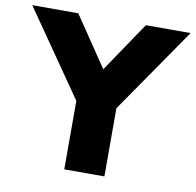

<svg xmlns="http://www.w3.org/2000/svg" viewBox="-120 -786 884 867"><g transform="rotate(10 322.0 -352.5)"><path d="M230 0V-360L268 -259L-41 -705H170L343 -449H307L480 -705H685L377 -259L414 -360V0Z"/></g></svg>

Font: Nunito Sans 12pt Black
Style: Regular
Weight: 900
Designer: Vernon Adams
Foundry: Vernon Adams
Version: Version 3.101;gftools[0.9.27]